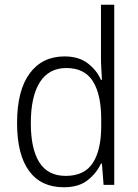

<svg xmlns="http://www.w3.org/2000/svg" viewBox="-20 -780 582 810"><path d="M249 10Q153 10 102.5 -59Q52 -128 52 -261Q52 -398 105 -470Q158 -542 252 -542Q312 -542 350 -513Q388 -484 406 -443H410Q409 -466 407.5 -490.5Q406 -515 406 -535V-760H462V0H417L410 -90H406Q387 -49 349.5 -19.5Q312 10 249 10ZM257 -38Q336 -38 371.5 -92.5Q407 -147 407 -248V-276Q407 -381 372 -437Q337 -493 260 -493Q186 -493 148 -433Q110 -373 110 -260Q110 -152 146 -95Q182 -38 257 -38Z"/></svg>

Font: Noto Sans Gurmukhi SemiCondensed Light
Style: Regular
Weight: 300
Width: 4
Designer: Jelle Bosma - Monotype Design Team
Foundry: Monotype Imaging Inc.
Version: Version 2.004; ttfautohint (v1.8.4.7-5d5b)